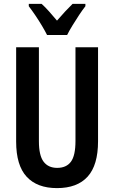

<svg xmlns="http://www.w3.org/2000/svg" viewBox="-20 -957 587 987"><path d="M484 -231Q484 -108 430.5 -49Q377 10 273 10Q171 10 117 -48.5Q63 -107 63 -229V-714H180V-231Q180 -158 204 -126Q228 -94 274 -94Q321 -94 344.5 -125.5Q368 -157 368 -232V-714H484ZM222 -777Q212 -797 196 -824Q180 -851 162 -877.5Q144 -904 128 -925V-937H194Q212 -921 232 -898.5Q252 -876 273 -851Q297 -879 314.5 -897.5Q332 -916 353 -937H419V-925Q404 -906 386.5 -879.5Q369 -853 352.5 -826Q336 -799 325 -777Z"/></svg>

Font: Noto Sans ExtraCondensed SemiBold
Style: Regular
Weight: 600
Width: 2
Designer: Monotype Design Team
Foundry: Monotype Imaging Inc.
Version: Version 2.013; ttfautohint (v1.8.4.7-5d5b)